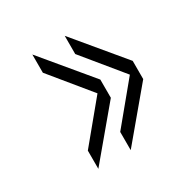

<svg xmlns="http://www.w3.org/2000/svg" viewBox="-93 -556 474 493"><g transform="rotate(-30 144.5 -309.5)"><path d="M160 -140 279 -282V-336L160 -479V-425L255 -309L160 -194ZM64 -140 183 -282V-336L64 -479V-425L159 -309L64 -194Z"/></g></svg>

Font: Big Shoulders Display Light
Style: Regular
Weight: 300
Designer: Patric King
Foundry: XO Type Co
Version: Version 1.000; ttfautohint (v1.8.2)